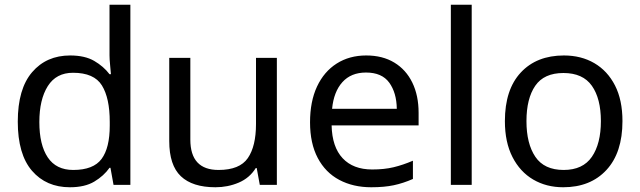

<svg xmlns="http://www.w3.org/2000/svg" viewBox="-20 -780 2700 810"><path d="M275 10Q175 10 115 -59.5Q55 -129 55 -267Q55 -405 115.5 -475.5Q176 -546 276 -546Q338 -546 377.5 -523Q417 -500 442 -467H448Q447 -480 444.5 -505.5Q442 -531 442 -546V-760H530V0H459L446 -72H442Q418 -38 378 -14Q338 10 275 10ZM289 -63Q374 -63 408.5 -109.5Q443 -156 443 -250V-266Q443 -366 410 -419.5Q377 -473 288 -473Q217 -473 181.5 -416.5Q146 -360 146 -265Q146 -169 181.5 -116Q217 -63 289 -63Z M1148 -536V0H1076L1063 -71H1059Q1033 -29 987 -9.5Q941 10 889 10Q792 10 743 -36.5Q694 -83 694 -185V-536H783V-191Q783 -63 902 -63Q991 -63 1025.5 -113Q1060 -163 1060 -257V-536Z M1525 -546Q1594 -546 1643.5 -516Q1693 -486 1719.5 -431.5Q1746 -377 1746 -304V-251H1379Q1381 -160 1425.5 -112.5Q1470 -65 1550 -65Q1601 -65 1640.5 -74.5Q1680 -84 1722 -102V-25Q1681 -7 1641 1.5Q1601 10 1546 10Q1470 10 1411.5 -21Q1353 -52 1320.5 -113.5Q1288 -175 1288 -264Q1288 -352 1317.5 -415Q1347 -478 1400.5 -512Q1454 -546 1525 -546ZM1524 -474Q1461 -474 1424.5 -433.5Q1388 -393 1381 -321H1654Q1653 -389 1622 -431.5Q1591 -474 1524 -474Z M1970 0H1882V-760H1970Z M2606 -269Q2606 -136 2538.5 -63Q2471 10 2356 10Q2285 10 2229.5 -22.5Q2174 -55 2142 -117.5Q2110 -180 2110 -269Q2110 -402 2177 -474Q2244 -546 2359 -546Q2432 -546 2487.5 -513.5Q2543 -481 2574.5 -419.5Q2606 -358 2606 -269ZM2201 -269Q2201 -174 2238.5 -118.5Q2276 -63 2358 -63Q2439 -63 2477 -118.5Q2515 -174 2515 -269Q2515 -364 2477 -418Q2439 -472 2357 -472Q2275 -472 2238 -418Q2201 -364 2201 -269Z"/></svg>

Font: Noto Sans Wancho
Style: Regular
Weight: 400
Designer: Monotype Design Team
Foundry: Monotype Imaging Inc.
Version: Version 2.001; ttfautohint (v1.8.4.7-5d5b)